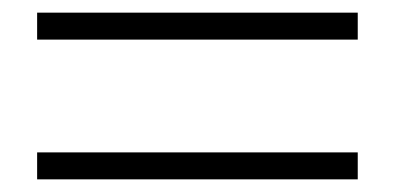

<svg xmlns="http://www.w3.org/2000/svg" viewBox="-20 -511 620 302"><path d="M542.7 -228.9V-271.3H38.4V-228.9ZM542.7 -448.7V-491.1H38.4V-448.7Z"/></svg>

Font: Source Han Serif CN VF
Style: Regular
Weight: 250
Designer: Ryoko NISHIZUKA 西塚涼子 (kana & ideographs); Frank Grießhammer (Latin, Greek & Cyrillic); Wenlong ZHANG 张文龙 (bopomofo); San
Foundry: Adobe
Version: Version 2.002;hotconv 1.1.0;makeotfexe 2.6.0